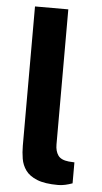

<svg xmlns="http://www.w3.org/2000/svg" viewBox="-54 -778 437 821"><g transform="rotate(5 164.5 -367.0)"><path d="M227.5 9Q170 9 136.8 -4.5Q103.5 -18 87.5 -40.2Q71.5 -62.5 67 -89.8Q62.5 -117 62.5 -145V-743H205.5V-163Q205.5 -134.5 218 -116.5Q230.5 -98.5 264 -95L288.5 -93.5V-3.5Q273.5 2 257.8 5.5Q242 9 227.5 9Z"/></g></svg>

Font: Public Sans
Style: Bold
Weight: 700
Designer: The Public Sans project authors (U.S. Web Design System). Libre Franklin designed by Pablo Impallari and Rodrigo Fuenzal
Version: Version 1.008; ttfautohint (v1.8.1) -l 8 -r 50 -G 200 -x 14 